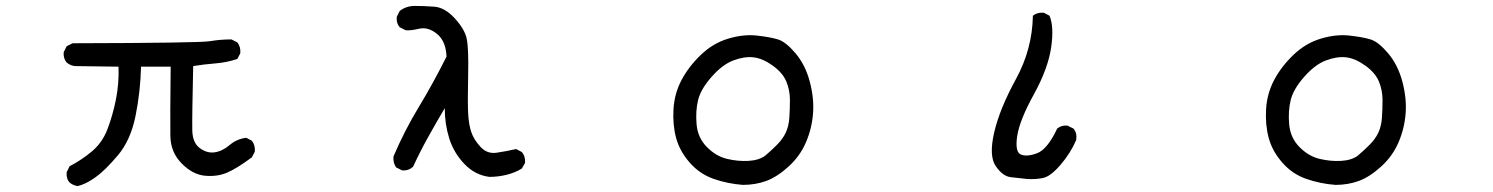

<svg xmlns="http://www.w3.org/2000/svg" viewBox="-20 -583 5040 648"><path d="M242 45Q227 43 215 33Q203 20 205 -2L215 -22Q254 -42 289.5 -71.5Q325 -101 342.5 -146.5Q360 -192 371 -246Q382 -300 380 -358L232 -360Q217 -362 205 -372Q193 -386 195 -407L205 -427L225 -437Q653 -438 688.5 -444Q724 -450 761 -450L781 -440Q793 -425 791 -403L781 -384Q745 -372 707 -369Q669 -366 632 -360Q628 -184 629 -142.5Q630 -101 654.5 -83Q679 -65 705 -69Q731 -73 755 -93.5Q779 -114 811 -118L830 -108Q842 -93 840 -71L830 -52Q779 -14 745.5 0Q712 14 671 10Q630 6 593 -31.5Q556 -69 555 -123.5Q554 -178 556 -358H456Q454 -274 437.5 -192Q421 -110 378 -59Q335 -8 302 15.5Q269 39 242 45Z M1632 14Q1583 8 1547 -30Q1511 -68 1496 -116.5Q1481 -165 1481 -218Q1452 -169 1424.5 -119.5Q1397 -70 1374 -20Q1358 -6 1337 -8L1317 -18Q1306 -33 1308 -55Q1345 -142 1393.5 -222Q1442 -302 1487 -392Q1485 -444 1455 -468.5Q1425 -493 1394.5 -486Q1364 -479 1349 -481L1329 -491Q1317 -505 1319 -526L1329 -546Q1351 -563 1380 -563Q1409 -563 1445 -560.5Q1481 -558 1514.5 -521.5Q1548 -485 1555 -453Q1562 -421 1560 -329Q1558 -237 1560 -200Q1562 -163 1570.5 -137.5Q1579 -112 1601.5 -87.5Q1624 -63 1655.5 -67.5Q1687 -72 1722 -80L1741 -70Q1754 -55 1752 -33L1741 -14Q1718 0 1689.5 7Q1661 14 1632 14Z M2487 41Q2435 37 2388 20.5Q2341 4 2307.5 -34.5Q2274 -73 2262 -117Q2250 -161 2253 -214Q2256 -267 2280 -312.5Q2304 -358 2345 -397.5Q2386 -437 2437.5 -452.5Q2489 -468 2534 -463Q2579 -458 2605.5 -450Q2632 -442 2665 -403Q2698 -364 2713 -307.5Q2728 -251 2724 -200Q2720 -149 2700 -102.5Q2680 -56 2641.5 -21Q2603 14 2566.5 27.5Q2530 41 2487 41ZM2563 -58Q2582 -74 2602 -94Q2622 -114 2632 -135.5Q2642 -157 2644 -185.5Q2646 -214 2646 -246Q2646 -278 2634 -307.5Q2622 -337 2588 -361.5Q2554 -386 2523 -389.5Q2492 -393 2455 -379Q2418 -365 2381.5 -323.5Q2345 -282 2336 -245Q2327 -208 2331 -163Q2335 -118 2365.5 -87Q2396 -56 2433 -47Q2470 -38 2506 -40Q2542 -42 2563 -58Z M3446 21Q3419 18 3391.5 15Q3364 12 3340.5 -22.5Q3317 -57 3335.5 -136.5Q3354 -216 3409 -316.5Q3464 -417 3466 -530Q3481 -542 3503 -540L3522 -530Q3538 -493 3527.5 -422Q3517 -351 3469 -264Q3421 -177 3413 -123.5Q3405 -70 3425.5 -61.5Q3446 -53 3480.5 -66Q3515 -79 3548 -149Q3562 -161 3583 -159L3603 -149Q3616 -134 3612 -110Q3593 -66 3559.5 -27Q3526 12 3501 17.5Q3476 23 3446 21Z M4487 41Q4435 37 4388 20.5Q4341 4 4307.5 -34.5Q4274 -73 4262 -117Q4250 -161 4253 -214Q4256 -267 4280 -312.5Q4304 -358 4345 -397.5Q4386 -437 4437.5 -452.5Q4489 -468 4534 -463Q4579 -458 4605.5 -450Q4632 -442 4665 -403Q4698 -364 4713 -307.5Q4728 -251 4724 -200Q4720 -149 4700 -102.5Q4680 -56 4641.5 -21Q4603 14 4566.5 27.5Q4530 41 4487 41ZM4563 -58Q4582 -74 4602 -94Q4622 -114 4632 -135.5Q4642 -157 4644 -185.5Q4646 -214 4646 -246Q4646 -278 4634 -307.5Q4622 -337 4588 -361.5Q4554 -386 4523 -389.5Q4492 -393 4455 -379Q4418 -365 4381.5 -323.5Q4345 -282 4336 -245Q4327 -208 4331 -163Q4335 -118 4365.5 -87Q4396 -56 4433 -47Q4470 -38 4506 -40Q4542 -42 4563 -58Z"/></svg>

Font: Kosefont JP
Style: Regular
Weight: 400
Designer: Nozomi Seto 瀬戸のぞみ
Version: Version 3.00;June 19, 2020